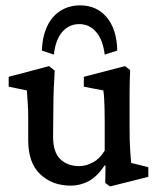

<svg xmlns="http://www.w3.org/2000/svg" viewBox="-20 -670 581 701"><path d="M459 -75.2 521.5 -59.6V-24.4L381.8 10.7L364.3 -2L365.2 -65.4L362.3 -66.4Q334 -24.4 303.2 -8.3Q272.5 7.8 238.3 7.8Q170.9 7.8 127 -33.7Q83 -75.2 83 -158.2V-242.2Q83 -265.6 81.5 -290Q80.1 -314.5 78.1 -339.8L11.7 -353.5V-389.6L159.2 -428.7L179.7 -412.1Q177.7 -382.8 176.3 -346.2Q174.8 -309.6 174.8 -270.5L173.8 -170.9Q173.8 -114.3 200.2 -88.9Q226.6 -63.5 269.5 -63.5Q293 -63.5 318.4 -76.7Q343.8 -89.8 362.3 -120.1V-228.5Q362.3 -250 361.8 -270Q361.3 -290 360.4 -308.1Q359.4 -326.2 357.4 -339.8L286.1 -353.5V-389.6L436.5 -428.7L455.1 -414.1Q454.1 -389.6 453.6 -368.2Q453.1 -346.7 453.1 -323.7Q453.1 -300.8 453.1 -273.4V-201.2Q453.1 -157.2 455.1 -125Q457 -92.8 459 -75.2ZM176.8 -470.7 132.8 -485.4Q134.8 -537.1 152.3 -574.2Q169.9 -611.3 201.2 -630.9Q232.4 -650.4 272.5 -650.4Q333 -650.4 369.6 -606.9Q406.2 -563.5 408.2 -485.4L362.3 -470.7Q355.5 -525.4 330.6 -553.7Q305.7 -582 269.5 -582Q232.4 -582 207.5 -553.7Q182.6 -525.4 176.8 -470.7Z"/></svg>

Font: Crimson Pro Medium
Style: Regular
Weight: 500
Designer: Jacques Le Bailly
Foundry: Baron von Fonthausen
Version: Version 1.003